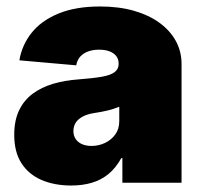

<svg xmlns="http://www.w3.org/2000/svg" viewBox="-20 -570 635 599"><path d="M202.1 8.8Q149.9 8.8 109.6 -8.5Q69.3 -25.9 46.9 -60.8Q24.4 -95.7 24.4 -149.4Q24.4 -194.3 39.6 -225.8Q54.7 -257.3 82 -277.6Q109.4 -297.9 145.8 -308.6Q182.1 -319.3 224.6 -322.3Q270 -325.7 297.6 -330.6Q325.2 -335.4 337.6 -345Q350.1 -354.5 350.1 -370.1V-372.1Q350.1 -385.7 342.5 -395.3Q335 -404.8 321.5 -409.9Q308.1 -415 289.1 -415Q270.5 -415 255.4 -409.7Q240.2 -404.3 230.5 -393.6Q220.7 -382.8 217.8 -366.2L40.5 -381.8Q48.3 -429.2 78.4 -467.3Q108.4 -505.4 162.1 -527.6Q215.8 -549.8 292.5 -549.8Q350.6 -549.8 397.7 -536.4Q444.8 -522.9 478 -498.5Q511.2 -474.1 528.8 -441.7Q546.4 -409.2 546.4 -370.6V0H361.8V-76.7H358.4Q341.3 -45.9 318.4 -27.1Q295.4 -8.3 266.4 0.2Q237.3 8.8 202.1 8.8ZM265.6 -114.7Q287.6 -114.7 307.4 -124Q327.1 -133.3 339.6 -150.4Q352.1 -167.5 352.1 -192.4V-236.8Q344.2 -233.9 335.7 -231Q327.1 -228 317.1 -225.6Q307.1 -223.1 296.6 -221.2Q286.1 -219.2 273.9 -217.3Q251.5 -213.9 237.1 -205.8Q222.7 -197.8 215.8 -186.5Q209 -175.3 209 -161.1Q209 -146.5 216.3 -136Q223.6 -125.5 236.3 -120.1Q249 -114.7 265.6 -114.7Z"/></svg>

Font: Inter 16pt Black
Style: Regular
Weight: 900
Version: Version 4.001;git-66647c0bb